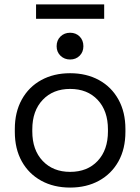

<svg xmlns="http://www.w3.org/2000/svg" viewBox="-20 -834 634 868"><path d="M47 -238V-251Q47 -327 78.5 -384Q110 -441 166.5 -472Q223 -503 297 -503Q371 -503 427.5 -472Q484 -441 515.5 -384Q547 -327 547 -251V-238Q547 -161 515.5 -104.5Q484 -48 427.5 -17Q371 14 297 14Q223 14 166.5 -17Q110 -48 78.5 -104.5Q47 -161 47 -238ZM468 -240V-249Q468 -333 421.5 -382.5Q375 -432 297 -432Q220 -432 173 -382.5Q126 -333 126 -249V-240Q126 -156 173 -106.5Q220 -57 297 -57Q375 -57 421.5 -106.5Q468 -156 468 -240ZM236 -625Q236 -652 253.5 -669Q271 -686 297 -686Q323 -686 340 -669Q357 -652 357 -625Q357 -599 340 -582Q323 -565 297 -565Q271 -565 253.5 -582Q236 -599 236 -625ZM143 -749V-814H451V-749Z"/></svg>

Font: Space Grotesk Frontify
Style: Regular
Weight: 400
Designer: Florian Karsten
Version: Version 2.000